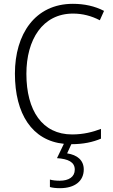

<svg xmlns="http://www.w3.org/2000/svg" viewBox="-20 -837 592 1004"><path d="M418 49C418 1 384 -27 331 -35L353 -83C416 -83 466 -94 508 -112V-163C466 -147 417 -134 357 -134C201 -134 118 -259 118 -451C118 -629 202 -766 362 -766C411 -766 458 -754 502 -731L524 -780C476 -805 421 -817 361 -817C163 -817 58 -658 58 -452C58 -241 148 -102 314 -85L278 -10C336 -6 371 10 371 50C371 88 340 108 292 108C273 108 255 106 241 102V141C254 145 273 147 294 147C371 147 418 110 418 49Z"/></svg>

Font: Noto Sans Kannada UI SemiCondensed Light
Style: Regular
Weight: 300
Width: 4
Designer: Jelle Bosma - Monotype Design Team
Foundry: Monotype Imaging Inc.
Version: Version 2.005